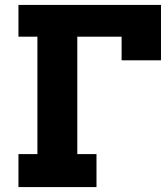

<svg xmlns="http://www.w3.org/2000/svg" viewBox="-20 -760 677 780"><path d="M55 -740H634V-515H474V-611H294V-134H372V0H55V-134H132V-611H55Z"/></svg>

Font: Arvo
Style: Bold
Weight: 700
Designer: Anton Koovit (Cyrillic Expansion: Cyreal)
Foundry: Anton Koovit, Yassin Baggar
Version: Version 3.000